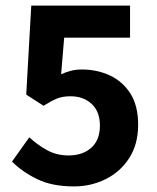

<svg xmlns="http://www.w3.org/2000/svg" viewBox="-20 -656 563 688"><path d="M245 12Q167 12 113.5 -14Q60 -40 23 -77L85 -164Q114 -137 148.5 -118Q183 -99 226 -99Q276 -99 307 -126.5Q338 -154 338 -206Q338 -256 308.5 -283.5Q279 -311 233 -311Q204 -311 184.5 -303Q165 -295 136 -277L74 -317L92 -636H446V-521H210L199 -390Q217 -398 234.5 -402.5Q252 -407 274 -407Q328 -407 374 -385.5Q420 -364 447.5 -320.5Q475 -277 475 -209Q475 -139 443 -89.5Q411 -40 358.5 -14Q306 12 245 12Z"/></svg>

Font: Assistant
Style: Bold
Weight: 700
Designer: Hebrew By Ben Nathan, Latin by Paul Hunt
Version: Version 3.000